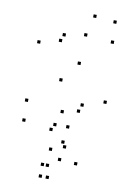

<svg xmlns="http://www.w3.org/2000/svg" viewBox="-112 -822 844 1214"><g transform="rotate(10 310.0 -215.0)"><path d="M539.5 -718.8V-738.8H519.5V-718.8ZM408 -733V-753H388V-733ZM87 -511.2V-531.2H67V-511.2ZM266 -299.2V-319.2H246V-299.2ZM425.7 -165.8V-185.8H405.7V-165.8ZM409.8 -123.8V-143.8H389.8V-123.8ZM308.8 -102.7V-122.7H288.8V-102.7ZM74.8 -135.2V-155.2H54.8V-135.2ZM79.8 -8.3V-28.3H59.8V-8.3ZM258.8 20V0H238.8V20ZM565.8 -208.9V-228.9H545.8V-208.9ZM361.8 -422.6V-442.6H341.8V-422.6ZM220.5 -544.1V-564.1H200.5V-544.1ZM237 -583.3V-603.3H217V-583.3ZM371.3 -606.5V-626.5H351.3V-606.5ZM545.4 -590.6V-610.6H525.4V-590.6ZM362.3 114V94H342.3V114ZM360.3 -14V-34H340.3V-14ZM277.8 -14V-34H257.8V-14ZM277.8 143.8V123.8H257.8V143.8ZM345.1 198.4V178.4H325.1V198.4ZM275.7 247.6V227.6H255.7V247.6ZM243.7 247.6V227.6H223.7V247.6ZM243.7 322.5V302.5H223.7V322.5ZM288.2 322.5V302.5H268.2V322.5ZM450 206.7V186.7H430V206.7ZM346.8 85.8V65.8H326.8V85.8Z"/></g></svg>

Font: Monaspace Argon Dots Var
Style: Regular
Weight: 400
Designer: Riley Cran and the Lettermatic Team
Version: Version 1.100 (Monaspace Argon Dots)